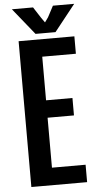

<svg xmlns="http://www.w3.org/2000/svg" viewBox="-65 -1056 534 1094"><g transform="rotate(-5 201.5 -509.5)"><path d="M68.8 -834H387.7V-734.4H195.3V-484.9H346.2V-385.3H195.3V-99.6H387.7V0H68.8ZM281.2 -1018.6H402.8L282.7 -867.2H168.5L46.4 -1018.6H167.5L208.5 -955.1L228 -927.7L247.6 -955.1Z"/></g></svg>

Font: Fjalla One
Style: Regular
Weight: 400
Designer: Irina Smirnova, Eben Sorkin
Foundry: Sorkin Type
Version: Version 1.002; ttfautohint (v1.8.4.7-5d5b);gftools[0.9.25]